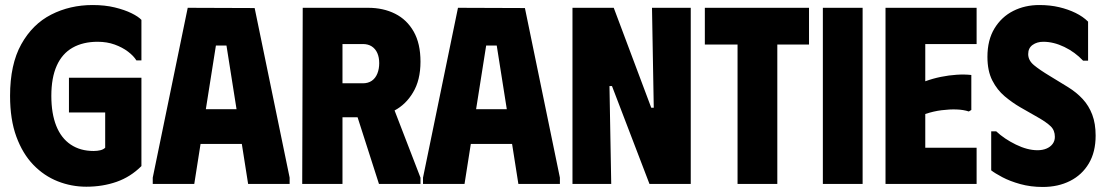

<svg xmlns="http://www.w3.org/2000/svg" viewBox="-20 -731 4394 763"><path d="M20 -350Q20 -475 64.5 -555Q109 -635 183.5 -673Q258 -711 348 -711Q397 -711 436 -701.5Q475 -692 502.5 -678.5Q530 -665 542 -652V-491H522Q511 -509 488.5 -526Q466 -543 435.5 -554Q405 -565 368 -565Q310 -565 268.5 -541.5Q227 -518 205.5 -470Q184 -422 184 -350Q184 -280 203.5 -231Q223 -182 261 -156.5Q299 -131 352 -131Q367 -131 379 -134Q391 -137 398 -144V-284H254V-422H542V-71Q499 -28 443.5 -8.5Q388 11 323 11Q264 11 209.5 -10.5Q155 -32 112.5 -76Q70 -120 45 -188Q20 -256 20 -350Z M587 0V-25L726 -700L992 -699L1131 -25V0H966L941 -159H777L752 0ZM798 -297H920L880 -550H838Z M1183 -700H1443Q1503 -700 1550 -676.5Q1597 -653 1624 -605.5Q1651 -558 1651 -486Q1651 -412 1621 -363Q1593 -316 1548 -292L1651 -25V0H1486L1401 -265H1341V0H1181ZM1341 -400H1422Q1443 -400 1457.5 -410Q1472 -420 1479.5 -438.5Q1487 -457 1487 -480Q1487 -503 1479.5 -520Q1472 -537 1457.5 -546.5Q1443 -556 1422 -556H1341Z M1661 0V-25L1800 -700L2066 -699L2205 -25V0H2040L2015 -159H1851L1826 0ZM1872 -297H1994L1954 -550H1912Z M2571 -700H2725V0H2561L2412 -389H2402L2409 0H2255V-700H2419L2568 -303H2578Z M3195 -700V-554H3069V0H2911V-554H2781V-700Z M3250 -700H3408V0H3250Z M3861 -700V-556H3657V-408Q3687 -419 3719 -425.5Q3751 -432 3782 -434Q3813 -436 3840 -433V-294L3830 -288Q3809 -295 3781.5 -296Q3754 -297 3722 -293Q3690 -289 3657 -278V-144H3861V0H3499V-700Z M4334 -192Q4334 -127 4307 -81.5Q4280 -36 4232.5 -12Q4185 12 4124 12Q4076 12 4034.5 0.5Q3993 -11 3963 -27Q3933 -43 3919 -54V-209H3939Q3971 -179 4017 -156.5Q4063 -134 4103 -134Q4123 -134 4138.5 -140.5Q4154 -147 4163 -159Q4172 -171 4172 -187Q4172 -213 4155.5 -229Q4139 -245 4104 -265L4034 -305Q4003 -323 3973 -348Q3943 -373 3923.5 -411Q3904 -449 3904 -505Q3904 -572 3932 -618Q3960 -664 4006.5 -687.5Q4053 -711 4110 -711Q4153 -711 4189 -702.5Q4225 -694 4254.5 -679.5Q4284 -665 4304 -645V-490H4284Q4252 -524 4209.5 -544.5Q4167 -565 4126 -565Q4101 -565 4083.5 -552.5Q4066 -540 4066 -516Q4066 -491 4089 -472Q4112 -453 4152 -429L4224 -385Q4258 -364 4282.5 -337.5Q4307 -311 4320.5 -275.5Q4334 -240 4334 -192Z"/></svg>

Font: Phudu Light
Style: Bold
Weight: 700
Version: Version 1.005;gftools[0.9.23]